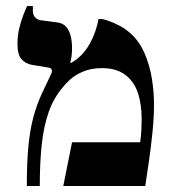

<svg xmlns="http://www.w3.org/2000/svg" viewBox="-20 -617 575 637"><path d="M69 0Q69 -76 74 -129.5Q79 -183 90 -225.5Q101 -268 120 -309L149 -370Q154 -380 151.5 -386Q149 -392 139 -393L85 -402Q64 -406 51 -421Q38 -436 38 -472Q38 -499 44 -523.5Q50 -548 57.5 -567.5Q65 -587 70 -597H89V-582Q89 -568 96 -560Q103 -552 114 -550L167 -543Q189 -541 200 -527.5Q211 -514 215 -495.5Q219 -477 219 -458Q219 -444 217.5 -431Q216 -418 213 -410L215 -408Q235 -418 253.5 -438Q272 -458 286 -488Q300 -518 307 -554H315Q322 -554 339.5 -548Q357 -542 377 -531.5Q397 -521 412 -507Q442 -481 459.5 -440.5Q477 -400 484 -355.5Q491 -311 491 -270Q491 -230 486 -179.5Q481 -129 474 -81.5Q467 -34 462 0H190L219 -145H445Q448 -165 449 -186Q450 -207 450 -222Q450 -272 437 -310Q424 -348 394.5 -369.5Q365 -391 319 -391Q282 -391 255.5 -379.5Q229 -368 213 -353.5Q197 -339 188 -327Q158 -292 141.5 -245Q125 -198 118.5 -137.5Q112 -77 112 0Z"/></svg>

Font: Frank Ruhl Libre SemiBold
Style: Regular
Weight: 600
Designer: Yanek Iontef
Foundry: Fontef
Version: Version 6.003;gftools[0.9.30]